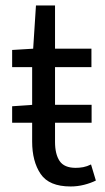

<svg xmlns="http://www.w3.org/2000/svg" viewBox="-20 -662 378 694"><path d="M23.9 -218.4V-277.9L99.9 -283.2H311.1V-218.4ZM235.2 12Q157.5 12 126.9 -33.2Q96.2 -78.5 96.2 -150.5V-419.3H23.9V-481.4L99.9 -486L110 -642.3H178.9V-486H310.5V-419.3H178.9V-149Q178.9 -104.8 195.5 -80Q212.2 -55.3 253.7 -55.3Q267.1 -55.3 280.9 -57.8Q294.7 -60.4 309 -67.6L326.5 -9.4Q307.5 0 283.8 6Q260.1 12 235.2 12Z"/></svg>

Font: Source Sans 3 Variable
Style: Regular
Weight: 200
Designer: Paul D. Hunt
Foundry: Adobe Systems Incorporated
Version: Version 3.026